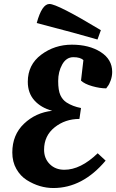

<svg xmlns="http://www.w3.org/2000/svg" viewBox="-20 -935 585 967"><path d="M249 12C347 12 434.7 -34 512 -126L472 -163C414.7 -107.7 358.7 -80 304 -80C274 -80 249.5 -89.5 230.5 -108.5C211.5 -127.5 202 -151.7 202 -181C202 -227.7 219.7 -265.2 255 -293.5C290.3 -321.8 332 -336 380 -336L388 -391C360 -396.3 335.7 -405.7 315 -419C301.7 -427.7 291.3 -440 284 -456C276.7 -472 273 -495.7 273 -527C273 -558.3 279.8 -586.2 293.5 -610.5C307.2 -634.8 325.8 -647 349.5 -647C373.2 -647 390 -642 400 -632L388 -529C400 -517.7 418.8 -508.3 444.5 -501C470.2 -493.7 493.7 -490 515 -490L522 -500C527.3 -506 532.5 -516 537.5 -530C542.5 -544 545 -558.3 545 -573C545 -615 525.7 -648.3 487 -673C448.3 -697.7 400 -710 342 -710C284 -710 232.5 -693.2 187.5 -659.5C142.5 -625.8 120 -580.3 120 -523C120 -485 131.2 -453.7 153.5 -429C175.8 -404.3 205.7 -387 243 -377C187.7 -371 140.3 -349.3 101 -312C61.7 -274.7 42 -226.3 42 -167C42 -135.7 48.8 -108 62.5 -84C76.2 -60 93.7 -41.3 115 -28C157.7 -1.3 202.3 12 249 12ZM229 -915C203.7 -915 182.3 -883 165 -819C305.7 -782.3 407.7 -754.7 471 -736L488 -783C342 -871 255.7 -915 229 -915Z"/></svg>

Font: Oleo Script
Style: Regular
Weight: 400
Designer: Soytutype
Foundry: Soytutype
Version: Version 1.002